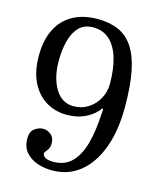

<svg xmlns="http://www.w3.org/2000/svg" viewBox="-115 -843 780 935"><g transform="rotate(15 275.0 -375.0)"><path d="M177 -59Q177 -65.5 183 -72Q189 -78.5 195 -88.8Q201 -99 201 -117Q201 -145 182.8 -160Q164.5 -175 144 -175Q122.5 -175 101.2 -160Q80 -145 80 -109Q80 -68 102 -41.8Q124 -15.5 159.5 -2.8Q195 10 236 10Q316.5 10 375.8 -37.5Q435 -85 467.5 -172.5Q500 -260 500 -380Q500 -487 485.2 -560Q470.5 -633 440.8 -677Q411 -721 366.2 -740.5Q321.5 -760 261 -760Q208 -760 165.5 -744.2Q123 -728.5 92.8 -697.5Q62.5 -666.5 46.2 -620.8Q30 -575 30 -515Q30 -432.5 58 -378.2Q86 -324 132.2 -297Q178.5 -270 234 -270Q283.5 -270 321 -286.5Q358.5 -303 383.5 -330.5Q390 -337.5 392.5 -342Q395 -346.5 398 -345Q400.5 -343.5 400 -338Q399.5 -332.5 398.5 -320Q394.5 -234 377.2 -169.2Q360 -104.5 324.5 -68.2Q289 -32 231 -32Q202 -32 189.5 -40.8Q177 -49.5 177 -59ZM130 -515Q130 -569.5 141.8 -615Q153.5 -660.5 180 -687.8Q206.5 -715 251 -715Q300.5 -715 333.8 -684.8Q367 -654.5 383.5 -599.5Q400 -544.5 400 -470Q400 -430 381.2 -395.5Q362.5 -361 330 -340Q297.5 -319 256 -319Q197 -319 163.5 -374.2Q130 -429.5 130 -515Z"/></g></svg>

Font: Besley
Style: Regular
Weight: 400
Designer: Owen Earl
Foundry: indestructible type*
Version: Version 4.000